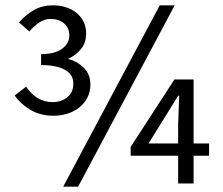

<svg xmlns="http://www.w3.org/2000/svg" viewBox="-20 -688 836 720"><path d="M180 -254Q132 -254 95 -275.5Q58 -297 35 -330L78 -363Q96 -336 121 -320.5Q146 -305 177 -305Q209 -305 232 -323Q255 -341 255 -375Q255 -409 223 -426.5Q191 -444 134 -444V-485Q185 -485 212.5 -505Q240 -525 240 -555Q240 -583 220.5 -600Q201 -617 169 -617Q147 -617 127 -603.5Q107 -590 90 -570L51 -604Q77 -633 107.5 -650.5Q138 -668 179 -668Q204 -668 226.5 -661Q249 -654 266 -640.5Q283 -627 293 -607.5Q303 -588 303 -563Q303 -528 284 -504.5Q265 -481 235 -467Q268 -459 293.5 -434.5Q319 -410 319 -371Q319 -344 308 -322.5Q297 -301 278 -285.5Q259 -270 233.5 -262Q208 -254 180 -254ZM217 12 579 -668H635L273 12ZM648 0V-104H470V-137L634 -390H706V-150H764V-104H706V0ZM537 -150H648V-220L652 -329H648L598 -248Z"/></svg>

Font: Processing Sans Pro
Style: Regular
Weight: 400
Designer: Paul D. Hunt
Foundry: Adobe Systems Incorporated
Version: Version 2.020;PS 2.000;hotconv 1.0.86;makeotf.lib2.5.63406